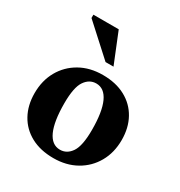

<svg xmlns="http://www.w3.org/2000/svg" viewBox="-163 -783 852 909"><g transform="rotate(30 263.0 -328.5)"><path d="M259.5 13Q188 13 136.2 -15Q84.5 -43 56.8 -93.2Q29 -143.5 29 -209.5Q29 -278.5 59.2 -331.8Q89.5 -385 143 -415.2Q196.5 -445.5 267 -445.5Q338.5 -445.5 390.2 -417.5Q442 -389.5 469.8 -339.2Q497.5 -289 497.5 -223Q497.5 -154 467.2 -100.8Q437 -47.5 383.2 -17.2Q329.5 13 259.5 13ZM266.5 -37Q304 -37 327.8 -72Q351.5 -107 351.5 -194Q351.5 -293 328 -344Q304.5 -395 260 -395Q222.5 -395 198.8 -360.2Q175 -325.5 175 -238.5Q175 -139.5 198.2 -88.2Q221.5 -37 266.5 -37ZM290 -504.5H246.5L84.5 -652V-670H223Z"/></g></svg>

Font: Newsreader Text
Style: Bold
Weight: 700
Designer: Hugues Gentile
Foundry: Production Type
Version: Version 1.001